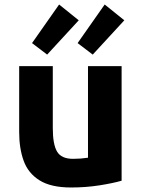

<svg xmlns="http://www.w3.org/2000/svg" viewBox="-20 -819 629 851"><path d="M295 12Q206 12 155.5 -19.5Q105 -51 85 -106Q65 -161 65 -233V-526H214V-251Q214 -179 233 -147Q252 -115 304 -115Q338 -115 370 -120V-526H519V-18Q481 -7 421 2.5Q361 12 295 12ZM391 -577 324 -628 444 -799 531 -729ZM189 -577 122 -628 242 -799 329 -729Z"/></svg>

Font: Ubuntu Sans ExtraBold
Style: Regular
Weight: 800
Designer: Dalton Maag Ltd
Foundry: Dalton Maag Ltd
Version: Version 1.006; ttfautohint (v1.8.4.7-5d5b)